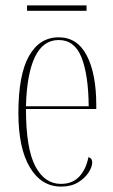

<svg xmlns="http://www.w3.org/2000/svg" viewBox="-20 -680 419 710"><path d="M206 10Q133 10 90.5 -61Q48 -132 48 -262Q48 -403 87 -472.5Q126 -542 197 -542Q266 -542 301 -474.5Q336 -407 336 -291V-277H76Q76 -131 110.5 -65.5Q145 0 205 0Q249 0 274 -28Q299 -56 307 -99Q321 -95 321 -79Q321 -63 307.5 -42Q294 -21 268.5 -5.5Q243 10 206 10ZM308 -287Q307 -403 281.5 -467.5Q256 -532 197 -532Q139 -532 109 -469Q79 -406 76 -287ZM80 -640V-660H300V-640Z"/></svg>

Font: Noto Serif Display ExtraCondensed Thin
Style: Regular
Weight: 100
Width: 2
Designer: Monotype Design Team
Foundry: Monotype Imaging Inc.
Version: Version 2.009